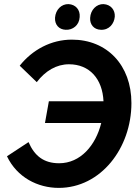

<svg xmlns="http://www.w3.org/2000/svg" viewBox="-20 -900 680 935"><path d="M218 -407 199 -301H473C446 -192 372 -105 268 -105C193 -105 148 -141 119 -208L14 -139C63 -36 164 15 266 15C471 15 620 -179 620 -398C620 -583 501 -707 330 -707C229 -707 138 -658 76 -580L159 -500C201 -555 255 -587 316 -587C416 -587 479 -516 484 -407ZM300 -755C334 -753 366 -777 368 -817C371 -853 348 -878 314 -880C279 -881 251 -853 248 -814C246 -780 267 -756 300 -755ZM471 -755C511 -753 536 -784 539 -819C541 -851 520 -878 484 -880C450 -881 421 -852 419 -813C417 -782 436 -756 471 -755Z"/></svg>

Font: Fixel Text 20240404 SemiBold
Style: Italic
Weight: 600
Width: 4
Italic angle: -10°
Designer: AlfaBravo + MacPaw
Foundry: Kyrylo Tkachov, Marchela Mozhyna, Serhii Makarenko, Maria Weinstein, Zakhar Kryvoshyya
Version: Version 1.211;Glyphs 3.2 (3225)